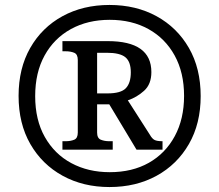

<svg xmlns="http://www.w3.org/2000/svg" viewBox="-20 -745 885 775"><path d="M422 10Q316 10 233 -35.5Q150 -81 102.5 -163.5Q55 -246 55 -358Q55 -469 102 -551.5Q149 -634 232 -679.5Q315 -725 422 -725Q529 -725 612 -679.5Q695 -634 742.5 -551.5Q790 -469 790 -357Q790 -246 742.5 -163.5Q695 -81 612 -35.5Q529 10 422 10ZM423 -50Q514 -50 581 -88Q648 -126 685.5 -195.5Q723 -265 723 -358Q723 -452 685 -521Q647 -590 579.5 -627.5Q512 -665 423 -665Q334 -665 266 -627.5Q198 -590 160 -521Q122 -452 122 -357Q122 -261 161 -192Q200 -123 268 -86.5Q336 -50 423 -50ZM232 -141V-175H245Q265 -175 279.5 -181Q294 -187 294 -210V-503Q294 -526 279.5 -532Q265 -538 245 -538H232V-579H415Q591 -579 591 -454Q591 -405 561.5 -378.5Q532 -352 496 -340L585 -201Q594 -185 604 -180Q614 -175 636 -175V-141H531L421 -324H372V-210Q372 -187 387 -181Q402 -175 421 -175H435V-141ZM414 -368Q468 -368 488 -389Q508 -410 508 -453Q508 -496 486 -514Q464 -532 411 -532H372V-368Z"/></svg>

Font: Noto Naskh Arabic
Style: Bold
Weight: 700
Designer: Monotype Design Team, David Williams, Mohamad Dakak and Nizar Qandah
Foundry: Monotype Imaging Inc.
Version: Version 2.016